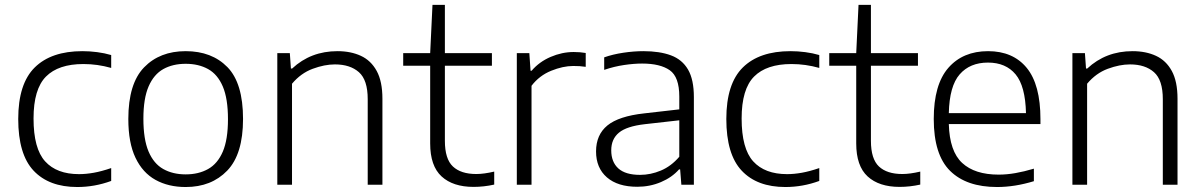

<svg xmlns="http://www.w3.org/2000/svg" viewBox="-20 -760 4944 790"><path d="M298 9.5Q181.5 9.5 118.2 -57.8Q55 -125 55 -270.5Q55 -415.5 123 -482.5Q191 -549.5 319 -549.5Q349 -549.5 379.8 -545.5Q410.5 -541.5 437.5 -533.5V-480.5Q409 -488.5 380.8 -492.5Q352.5 -496.5 323 -496.5Q220.5 -496.5 169.2 -445Q118 -393.5 118 -272.5Q118 -148.5 165.8 -96Q213.5 -43.5 305 -43.5Q333.5 -43.5 365.8 -49.2Q398 -55 437.5 -68.5V-15.5Q369.5 9.5 298 9.5Z M744 9.5Q673 9.5 620 -19.8Q567 -49 537.5 -110.8Q508 -172.5 508 -270.5Q508 -416 572.8 -482.8Q637.5 -549.5 744 -549.5Q851.5 -549.5 915.8 -483.8Q980 -418 980 -270.5Q980 -125.5 915 -58Q850 9.5 744 9.5ZM744 -42.5Q797 -42.5 836.2 -64.5Q875.5 -86.5 896.8 -136.2Q918 -186 918 -269.5Q918 -354 896.8 -404Q875.5 -454 836.2 -475.8Q797 -497.5 744 -497.5Q691 -497.5 652 -475.8Q613 -454 591.5 -404.5Q570 -355 570 -271.5Q570 -187 591.2 -136.8Q612.5 -86.5 651.8 -64.5Q691 -42.5 744 -42.5Z M1121 0V-541.5H1172.5L1177 -478H1182Q1258.5 -549.5 1368.5 -549.5Q1423.5 -549.5 1465 -530.2Q1506.5 -511 1530 -468Q1553.5 -425 1553.5 -353.5V0H1493V-352Q1493 -431 1456.8 -463Q1420.5 -495 1358 -495Q1315.5 -495 1266.8 -477Q1218 -459 1181.5 -415.5V0Z M1928.5 9Q1844 9 1797 -34Q1750 -77 1750 -170V-489.5H1639V-541.5H1750L1759.5 -740H1810.5V-541.5H2004V-489.5H1810.5V-180.5Q1810.5 -106 1843.5 -75Q1876.5 -44 1939.5 -44Q1971 -44 2013.5 -54V-0.5Q1971 9 1928.5 9Z M2106.5 0V-541.5H2158L2163 -469H2167.5Q2198.5 -505.5 2245.5 -525.8Q2292.5 -546 2340.5 -546Q2367 -546 2390 -542V-485Q2377.5 -487 2365 -487.8Q2352.5 -488.5 2338.5 -488.5Q2296.5 -488.5 2247.8 -468.8Q2199 -449 2167 -407V0Z M2602 8.5Q2522 8.5 2477.2 -30.2Q2432.5 -69 2432.5 -137Q2432.5 -205.5 2479.2 -243.8Q2526 -282 2630.5 -293.5L2775 -310V-362.5Q2775 -443.5 2735.8 -471Q2696.5 -498.5 2622 -498.5Q2588.5 -498.5 2547.8 -492.5Q2507 -486.5 2466 -472.5V-524Q2501 -536.5 2544.5 -543Q2588 -549.5 2627 -549.5Q2694.5 -549.5 2740.8 -532.2Q2787 -515 2811 -473.8Q2835 -432.5 2835 -360.5V0H2783.5L2778.5 -63H2774Q2745 -30 2699.5 -10.8Q2654 8.5 2602 8.5ZM2495 -141.5Q2495 -93.5 2524.2 -67Q2553.5 -40.5 2613.5 -40.5Q2657 -40.5 2699.2 -58.2Q2741.5 -76 2775 -115V-265L2633 -249Q2558.5 -240.5 2526.8 -214.2Q2495 -188 2495 -141.5Z M3211.5 9.5Q3095 9.5 3031.8 -57.8Q2968.5 -125 2968.5 -270.5Q2968.5 -415.5 3036.5 -482.5Q3104.5 -549.5 3232.5 -549.5Q3262.5 -549.5 3293.2 -545.5Q3324 -541.5 3351 -533.5V-480.5Q3322.5 -488.5 3294.2 -492.5Q3266 -496.5 3236.5 -496.5Q3134 -496.5 3082.8 -445Q3031.5 -393.5 3031.5 -272.5Q3031.5 -148.5 3079.2 -96Q3127 -43.5 3218.5 -43.5Q3247 -43.5 3279.2 -49.2Q3311.5 -55 3351 -68.5V-15.5Q3283 9.5 3211.5 9.5Z M3681.5 9Q3597 9 3550 -34Q3503 -77 3503 -170V-489.5H3392V-541.5H3503L3512.5 -740H3563.5V-541.5H3757V-489.5H3563.5V-180.5Q3563.5 -106 3596.5 -75Q3629.5 -44 3692.5 -44Q3724 -44 3766.5 -54V-0.5Q3724 9 3681.5 9Z M4082.5 9.5Q3956.5 9.5 3889.2 -57Q3822 -123.5 3822 -270.5Q3822 -412 3882 -480.8Q3942 -549.5 4045.5 -549.5Q4148 -549.5 4204.5 -480.8Q4261 -412 4261 -269.5V-249.5H3884Q3887 -137.5 3939 -89.5Q3991 -41.5 4089 -41.5Q4122.5 -41.5 4158.2 -47.8Q4194 -54 4234 -66V-14.5Q4155.5 9.5 4082.5 9.5ZM4045 -502.5Q3971 -502.5 3928.8 -454.2Q3886.5 -406 3884 -294.5H4201.5Q4199 -405.5 4158.8 -454Q4118.5 -502.5 4045 -502.5Z M4392.5 0V-541.5H4444L4448.5 -478H4453.5Q4530 -549.5 4640 -549.5Q4695 -549.5 4736.5 -530.2Q4778 -511 4801.5 -468Q4825 -425 4825 -353.5V0H4764.5V-352Q4764.5 -431 4728.2 -463Q4692 -495 4629.5 -495Q4587 -495 4538.2 -477Q4489.5 -459 4453 -415.5V0Z"/></svg>

Font: Encode Sans SemiExpanded SemiExpanded Light
Style: Regular
Weight: 300
Width: 6
Designer: Multiple Designers
Foundry: Impallari Type
Version: Version 3.000; ttfautohint (v1.8.3) -l 8 -r 50 -G 200 -x 14 